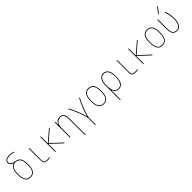

<svg xmlns="http://www.w3.org/2000/svg" viewBox="434 -2581 4632 4632"><g transform="rotate(-45 2750.0 -265.0)"><path d="M249 -509.8Q166 -508.8 127.9 -448.7Q89.8 -388.7 89.8 -259.8Q89.8 -129.9 128.4 -69.8Q167 -9.8 250 -9.8Q333 -9.8 371.6 -69.8Q410.2 -129.9 410.2 -259.8Q410.2 -387.7 375 -442.4Q339.8 -497.1 249 -509.8ZM70.3 -259.8Q70.3 -484.4 192.4 -519.5Q193.4 -519.5 193.4 -521.5Q193.4 -523.4 192.4 -523.4Q100.6 -553.7 99.6 -629.9Q99.6 -680.7 141.6 -710.4Q183.6 -740.2 269.5 -740.2Q333 -740.2 394.5 -715.8Q404.3 -712.9 405.3 -701.2Q405.3 -697.3 402.3 -695.3Q399.4 -693.4 394.5 -694.3Q335 -720.7 269.5 -719.7Q119.1 -719.7 120.1 -629.9Q120.1 -548.8 250 -530.3Q349.6 -516.6 389.6 -456.5Q429.7 -396.5 429.7 -259.8Q429.7 -122.1 385.7 -56.2Q341.8 9.8 250 9.8Q158.2 9.8 114.3 -56.2Q70.3 -122.1 70.3 -259.8Z M835 9.8Q759.8 9.8 732.4 -20Q705.1 -49.8 705.1 -129.9V-509.8Q705.1 -519.5 714.8 -519.5Q724.6 -519.5 724.6 -509.8V-129.9Q724.6 -57.6 746.6 -33.7Q768.6 -9.8 835 -9.8Q870.1 -9.8 905.3 -19.5Q909.2 -20.5 912.1 -18.6Q915 -16.6 915 -12.7Q915 -2.9 906.2 0Q869.1 9.8 835 9.8Z M1099.6 -9.8V-509.8Q1099.6 -519.5 1109.9 -519.5Q1120.1 -519.5 1120.1 -509.8V-284.2Q1120.1 -283.2 1121.6 -282.2Q1123 -281.2 1124 -282.2L1387.7 -509.8Q1399.4 -519.5 1415 -519.5Q1418.9 -519.5 1419.9 -515.6Q1420.9 -511.7 1418 -509.8L1143.6 -273.4Q1140.6 -270.5 1143.6 -266.6L1418.9 -9.8Q1420.9 -7.8 1419.9 -3.9Q1418.9 0 1415 0Q1402.3 0 1389.6 -9.8L1124 -257.8Q1123 -258.8 1121.6 -257.8Q1120.1 -256.8 1120.1 -255.9V-9.8Q1120.1 0 1109.9 0Q1099.6 0 1099.6 -9.8Z M1594.7 -9.8V-509.8Q1594.7 -519.5 1605 -519.5Q1615.2 -519.5 1615.2 -509.8V-415Q1615.2 -414.1 1616.2 -414.1Q1618.2 -414.1 1618.2 -416Q1662.1 -530.3 1769.5 -530.3Q1850.6 -530.3 1882.8 -481.4Q1915 -432.6 1915 -309.6V210Q1915 219.7 1904.8 219.7Q1894.5 219.7 1894.5 210V-309.6Q1894.5 -392.6 1880.4 -437.5Q1866.2 -482.4 1841.3 -496.1Q1816.4 -509.8 1769.5 -509.8Q1696.3 -509.8 1655.8 -451.2Q1615.2 -392.6 1615.2 -290V-9.8Q1615.2 0 1605 0Q1594.7 0 1594.7 -9.8Z M2239.3 -24.4Q2196.3 -230.5 2054.7 -510.7Q2052.7 -513.7 2054.7 -516.6Q2056.6 -519.5 2060.5 -519.5Q2071.3 -519.5 2077.1 -509.8Q2201.2 -260.7 2249 -68.4Q2249 -66.4 2250 -66.4Q2251 -66.4 2251 -68.4Q2297.9 -261.7 2422.9 -509.8Q2427.7 -519.5 2439.5 -519.5Q2442.4 -519.5 2444.3 -516.6Q2446.3 -513.7 2445.3 -510.7Q2303.7 -229.5 2260.7 -25.4Q2259.8 -22.5 2259.8 -14.6V210Q2259.8 219.7 2250 219.7Q2240.2 219.7 2240.2 210V-14.6Q2240.2 -21.5 2239.3 -24.4Z M2871.6 -449.7Q2833 -509.8 2750 -509.8Q2667 -509.8 2628.4 -449.7Q2589.8 -389.6 2589.8 -259.8Q2589.8 -129.9 2628.4 -69.8Q2667 -9.8 2750 -9.8Q2833 -9.8 2871.6 -69.8Q2910.2 -129.9 2910.2 -259.8Q2910.2 -389.6 2871.6 -449.7ZM2885.7 -56.2Q2841.8 9.8 2750 9.8Q2658.2 9.8 2614.3 -56.2Q2570.3 -122.1 2570.3 -260.3Q2570.3 -398.4 2614.3 -464.4Q2658.2 -530.3 2750 -530.3Q2841.8 -530.3 2885.7 -464.4Q2929.7 -398.4 2929.7 -260.3Q2929.7 -122.1 2885.7 -56.2Z M3110.4 -285.2V-235.4Q3110.4 -128.9 3150.4 -69.3Q3190.4 -9.8 3259.8 -9.8Q3334 -9.8 3372.1 -73.2Q3410.2 -136.7 3410.2 -259.8Q3410.2 -509.8 3259.8 -509.8Q3189.5 -509.8 3149.9 -450.7Q3110.4 -391.6 3110.4 -285.2ZM3089.8 210V-285.2Q3089.8 -400.4 3134.8 -465.3Q3179.7 -530.3 3259.8 -530.3Q3429.7 -530.3 3429.7 -259.8Q3429.7 -179.7 3415 -124Q3400.4 -68.4 3373.5 -40.5Q3346.7 -12.7 3319.8 -1.5Q3293 9.8 3259.8 9.8Q3156.2 9.8 3113.3 -105.5Q3113.3 -107.4 3111.3 -107.4Q3110.4 -107.4 3110.4 -106.4V210Q3110.4 219.7 3100.1 219.7Q3089.8 219.7 3089.8 210Z M3835 9.8Q3759.8 9.8 3732.4 -20Q3705.1 -49.8 3705.1 -129.9V-509.8Q3705.1 -519.5 3714.8 -519.5Q3724.6 -519.5 3724.6 -509.8V-129.9Q3724.6 -57.6 3746.6 -33.7Q3768.6 -9.8 3835 -9.8Q3870.1 -9.8 3905.3 -19.5Q3909.2 -20.5 3912.1 -18.6Q3915 -16.6 3915 -12.7Q3915 -2.9 3906.2 0Q3869.1 9.8 3835 9.8Z M4099.6 -9.8V-509.8Q4099.6 -519.5 4109.9 -519.5Q4120.1 -519.5 4120.1 -509.8V-284.2Q4120.1 -283.2 4121.6 -282.2Q4123 -281.2 4124 -282.2L4387.7 -509.8Q4399.4 -519.5 4415 -519.5Q4418.9 -519.5 4419.9 -515.6Q4420.9 -511.7 4418 -509.8L4143.6 -273.4Q4140.6 -270.5 4143.6 -266.6L4418.9 -9.8Q4420.9 -7.8 4419.9 -3.9Q4418.9 0 4415 0Q4402.3 0 4389.6 -9.8L4124 -257.8Q4123 -258.8 4121.6 -257.8Q4120.1 -256.8 4120.1 -255.9V-9.8Q4120.1 0 4109.9 0Q4099.6 0 4099.6 -9.8Z M4871.6 -449.7Q4833 -509.8 4750 -509.8Q4667 -509.8 4628.4 -449.7Q4589.8 -389.6 4589.8 -259.8Q4589.8 -129.9 4628.4 -69.8Q4667 -9.8 4750 -9.8Q4833 -9.8 4871.6 -69.8Q4910.2 -129.9 4910.2 -259.8Q4910.2 -389.6 4871.6 -449.7ZM4885.7 -56.2Q4841.8 9.8 4750 9.8Q4658.2 9.8 4614.3 -56.2Q4570.3 -122.1 4570.3 -260.3Q4570.3 -398.4 4614.3 -464.4Q4658.2 -530.3 4750 -530.3Q4841.8 -530.3 4885.7 -464.4Q4929.7 -398.4 4929.7 -260.3Q4929.7 -122.1 4885.7 -56.2Z M5250 9.8Q5170.9 9.8 5132.8 -38.6Q5094.7 -86.9 5094.7 -190.4V-509.8Q5094.7 -519.5 5105 -519.5Q5115.2 -519.5 5115.2 -509.8V-190.4Q5115.2 -95.7 5147 -52.7Q5178.7 -9.8 5250 -9.8Q5394.5 -9.8 5394.5 -269.5Q5394.5 -372.1 5347.7 -509.8Q5346.7 -513.7 5349.1 -516.6Q5351.6 -519.5 5356.4 -519.5Q5366.2 -519.5 5369.1 -510.7Q5415 -376 5415 -269.5Q5415 -128.9 5371.6 -59.6Q5328.1 9.8 5250 9.8ZM5209 -589.8Q5205.1 -589.8 5203.6 -593.3Q5202.1 -596.7 5204.1 -599.6L5308.6 -740.2Q5316.4 -750 5329.1 -750Q5333 -750 5334.5 -746.6Q5335.9 -743.2 5334 -740.2L5228.5 -599.6Q5220.7 -589.8 5209 -589.8Z"/></g></svg>

Font: Rounded-X Mgen+ 1m thin
Style: Regular
Weight: 100
Designer: [Source Han Sans]
Ryoko NISHIZUKA  (kana & ideographs); Paul D. Hunt (Latin, Greek & Cyrillic); Wenlong ZHANG  (bopomofo
Version: Version 1.059.20150602